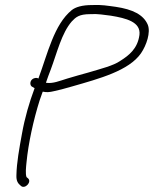

<svg xmlns="http://www.w3.org/2000/svg" viewBox="-20 -543 609 760"><path d="M105 -201 117 -194C96 -138 78 -76 67 -14C56 46 46 101 45 150C44 174 51 183 63 193C79 207 107 177 91 163L85 158C80 145 83 119 85 99C92 26 112 -67 137 -146L149 -180H151C163 -177 177 -178 193 -182C209 -185 235 -192 266 -201C374 -232 490 -263 538 -332C560 -364 577 -415 565 -445C548 -485 505 -506 438 -516C407 -520 382 -525 344 -523C305 -523 279 -515 264 -503C194 -446 169 -332 132 -232C128 -235 123 -235 118 -234C99 -230 96 -209 105 -201ZM162 -216C168 -233 174 -251 181 -268C206 -335 224 -412 264 -458C280 -475 293 -487 337 -487C369 -489 390 -484 418 -481C480 -471 538 -456 532 -405C525 -351 491 -324 456 -302C429 -283 380 -271 330 -256C302 -248 275 -241 246 -232C214 -222 190 -212 165 -215C164 -215 163 -215 162 -216Z"/></svg>

Font: Stray Cat
Style: SuExtObl
Weight: 400
Version: Version 1.0